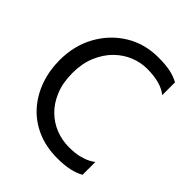

<svg xmlns="http://www.w3.org/2000/svg" viewBox="-192 -790 919 919"><g transform="rotate(45 268.0 -330.0)"><path d="M348 12Q270 12 209.5 -14.8Q149 -41.5 107.5 -88.5Q66 -135.5 44.2 -197.2Q22.5 -259 22.5 -328.5Q22.5 -426 65.2 -503.8Q108 -581.5 181.5 -626.8Q255 -672 348 -672Q397 -672 430 -665Q463 -658 488.5 -643.5V-557Q442 -595.5 348 -595.5Q306 -595.5 264.2 -579Q222.5 -562.5 187.5 -528.5Q152.5 -494.5 130.5 -442.5Q109.5 -392.5 109.5 -328.5Q109.5 -263 129.8 -213.5Q150 -164 183.8 -131Q217.5 -98 260.2 -81.5Q303 -65 348 -65Q390 -65 418 -72.2Q446 -79.5 463 -88.5Q480 -97.5 488.5 -104.5V-18Q437.5 12 348 12Z"/></g></svg>

Font: Lucymar Sans
Style: Regular
Weight: 400
Foundry: The League of Moveable Type (original font) / Main changes by Cristiano Sobral with portions from Mirco Monsees
Version: Version 2.001;August 30, 2020;FontCreator 13.0.0.2681 64-bit